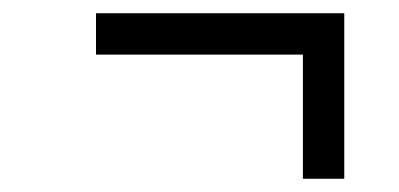

<svg xmlns="http://www.w3.org/2000/svg" viewBox="-20 -270 602 290"><path d="M125 -187.5H437.5V0H500V-250H125Z"/></svg>

Font: ChillMoonMono
Style: Regular
Weight: 400
Designer: Warren2060
Foundry: ChillType
Version: Version 1.000;Glyphs 3.1.1 (3135)